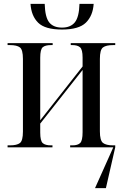

<svg xmlns="http://www.w3.org/2000/svg" viewBox="-20 -758 635 988"><path d="M299 -606Q212 -606 176.5 -641Q141 -676 137 -738H210Q212 -669 233.5 -642.5Q255 -616 299 -616Q343 -616 365 -643Q387 -670 389 -738H462Q458 -677 422 -641.5Q386 -606 299 -606ZM19 0V-10H31Q67 -10 82.5 -22Q98 -34 98 -81V-455Q98 -502 82.5 -514Q67 -526 31 -526H19V-536H251V-526H242Q213 -526 200 -515Q187 -504 187 -461V-139L405 -416V-462Q405 -503 392 -514.5Q379 -526 352 -526H344V-536H573V-526H562Q526 -526 510 -514Q494 -502 494 -455V-82Q494 -35 510 -22.5Q526 -10 562 -10H573V0L525 210H469L563 0H341V-10H353Q380 -10 392.5 -22Q405 -34 405 -78V-398L187 -122V-76Q187 -33 200 -21.5Q213 -10 242 -10H250V0Z"/></svg>

Font: Noto Serif Display Condensed
Style: Regular
Weight: 400
Width: 3
Designer: Monotype Design Team
Foundry: Monotype Imaging Inc.
Version: Version 2.009